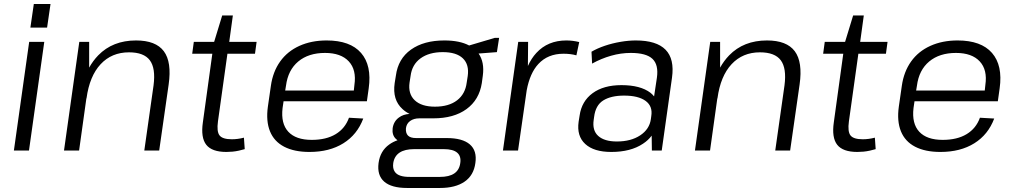

<svg xmlns="http://www.w3.org/2000/svg" viewBox="-20 -748 5049 954"><path d="M200 -540 124 0H49L125 -540ZM231 -728 214 -611H131L148 -728Z M743 -324Q754 -409 724.5 -448.5Q695 -488 621 -488Q535 -488 480 -429Q425 -370 410 -260L409 -258L373 0H298L374 -540H423V-412Q442 -446 468 -473Q540 -547 656 -547Q754 -547 794 -493.5Q834 -440 818 -328L771 0H697Z M1105 7Q1033 7 1005 -28.5Q977 -64 988 -140L1035 -481H935L943 -540H1044L1084 -671H1137L1119 -540H1255L1247 -481H1110L1063 -145Q1056 -94 1071 -75Q1086 -56 1132 -56Q1146 -56 1161.5 -58Q1177 -60 1192 -64L1196 -7Q1183 -3 1167 0.5Q1151 4 1135.5 5.5Q1120 7 1105 7Z M1518 7Q1442 7 1392 -19Q1342 -45 1321.5 -95.5Q1301 -146 1311 -218L1326 -322Q1336 -392 1372 -442.5Q1408 -493 1467.5 -520Q1527 -547 1603 -547Q1720 -547 1774 -485Q1828 -423 1812 -309L1803 -245H1389L1384 -211Q1375 -134 1412.5 -93.5Q1450 -53 1529 -53Q1601 -53 1648 -81.5Q1695 -110 1714 -163L1785 -159Q1755 -79 1686 -36Q1617 7 1518 7ZM1397 -298H1738L1741 -326Q1752 -401 1713 -443Q1674 -485 1595 -485Q1513 -485 1462 -442.5Q1411 -400 1401 -322Z M2133 -160H2064Q2036 -160 2018 -147Q2000 -134 1997 -111Q1995 -87 2007 -74.5Q2019 -62 2048 -62H2200Q2278 -62 2314.5 -30.5Q2351 1 2342 62Q2334 123 2288.5 154.5Q2243 186 2166 186H2003Q1925 186 1889 154.5Q1853 123 1861 62Q1869 2 1914 -30Q1932 -43 1955 -51Q1951 -54 1947 -58Q1927 -77 1931 -111Q1936 -145 1962 -164Q1983 -180 2015 -182Q1995 -192 1980 -206Q1929 -252 1941 -335L1947 -372Q1958 -456 2022 -501.5Q2086 -547 2188 -547Q2264 -547 2311 -522L2439 -560H2460L2449 -489L2358 -482Q2388 -439 2379 -372L2374 -335Q2361 -252 2298 -206Q2235 -160 2133 -160ZM2141 -218Q2210 -218 2251 -249.5Q2292 -281 2299 -338L2304 -370Q2312 -427 2280 -458Q2248 -489 2180 -489Q2112 -489 2069.5 -458Q2027 -427 2020 -370L2015 -338Q2007 -282 2040.5 -250Q2074 -218 2141 -218ZM2166 131Q2258 131 2267 62Q2272 28 2251.5 10.5Q2231 -7 2185 -7H2038Q1945 -7 1934 62Q1930 89 1942 106Q1960 132 2019 131Z M2555 -540H2604L2603 -420Q2620 -458 2645 -485Q2702 -547 2794 -547Q2810 -547 2826 -545Q2842 -543 2858 -539L2844 -473Q2816 -481 2780 -481Q2702 -481 2655 -430Q2613 -385 2597 -299L2554 0H2479Z M3017 7Q2931 7 2888 -32.5Q2845 -72 2855 -143L2860 -174Q2870 -245 2924.5 -285Q2979 -325 3068 -325Q3162 -325 3212 -287Q3222 -279 3230 -269L3244 -362Q3253 -426 3222 -455.5Q3191 -485 3114 -485Q3065 -485 3016 -471Q2967 -457 2922 -432L2919 -491Q2948 -508 2985 -520.5Q3022 -533 3062.5 -540Q3103 -547 3139 -547Q3242 -547 3287 -501Q3332 -455 3319 -362L3268 0H3219L3218 -74Q3201 -51 3175 -34Q3114 7 3017 7ZM3045 -45Q3115 -45 3161 -75.5Q3207 -106 3214 -156L3216 -171Q3224 -220 3188 -246.5Q3152 -273 3081 -273Q3016 -273 2977.5 -249Q2939 -225 2932 -167L2930 -153Q2922 -100 2952.5 -72.5Q2983 -45 3045 -45Z M3878 -324Q3889 -409 3859.5 -448.5Q3830 -488 3756 -488Q3670 -488 3615 -429Q3560 -370 3545 -260L3544 -258L3508 0H3433L3509 -540H3558V-412Q3577 -446 3603 -473Q3675 -547 3791 -547Q3889 -547 3929 -493.5Q3969 -440 3953 -328L3906 0H3832Z M4240 7Q4168 7 4140 -28.5Q4112 -64 4123 -140L4170 -481H4070L4078 -540H4179L4219 -671H4272L4254 -540H4390L4382 -481H4245L4198 -145Q4191 -94 4206 -75Q4221 -56 4267 -56Q4281 -56 4296.5 -58Q4312 -60 4327 -64L4331 -7Q4318 -3 4302 0.5Q4286 4 4270.5 5.5Q4255 7 4240 7Z M4653 7Q4577 7 4527 -19Q4477 -45 4456.5 -95.5Q4436 -146 4446 -218L4461 -322Q4471 -392 4507 -442.5Q4543 -493 4602.5 -520Q4662 -547 4738 -547Q4855 -547 4909 -485Q4963 -423 4947 -309L4938 -245H4524L4519 -211Q4510 -134 4547.5 -93.5Q4585 -53 4664 -53Q4736 -53 4783 -81.5Q4830 -110 4849 -163L4920 -159Q4890 -79 4821 -36Q4752 7 4653 7ZM4532 -298H4873L4876 -326Q4887 -401 4848 -443Q4809 -485 4730 -485Q4648 -485 4597 -442.5Q4546 -400 4536 -322Z"/></svg>

Font: Pathway Extreme 8pt Thin 12pt Light
Style: Italic
Weight: 300
Italic angle: -8°
Version: Version 1.001;gftools[0.9.26]